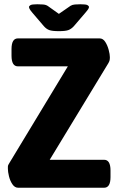

<svg xmlns="http://www.w3.org/2000/svg" viewBox="-20 -880 553 900"><path d="M65 0Q49 0 38 -16.5Q27 -33 22 -54Q17 -75 17 -88Q17 -91 17 -98.5Q17 -106 24 -116L298 -569H64Q34 -569 34 -619V-650Q34 -700 64 -700H447Q463 -700 473.5 -683.5Q484 -667 489.5 -646Q495 -625 495 -612Q495 -602 493.5 -596.5Q492 -591 488 -584L213 -131H468Q498 -131 498 -81V-50Q498 0 468 0ZM357 -860Q383 -860 390 -856Q397 -852 397 -847Q397 -844 394.5 -839Q392 -834 380 -820L326 -757Q314 -744 300.5 -739Q287 -734 256 -734Q225 -734 211 -739Q197 -744 185 -758L132 -820Q121 -833 118.5 -838.5Q116 -844 116 -847Q116 -852 123 -856Q130 -860 155 -860Q168 -860 181.5 -859Q195 -858 204 -852L256 -815L311 -853Q319 -858 331.5 -859Q344 -860 357 -860Z"/></svg>

Font: Asap Semi Condensed
Style: Bold
Weight: 700
Width: 4
Designer: Pablo Cosgaya
Foundry: Omnibus-Type
Version: Version 3.001; ttfautohint (v1.8.4.7-5d5b)